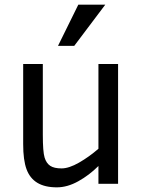

<svg xmlns="http://www.w3.org/2000/svg" viewBox="-20 -786 608 821"><path d="M400.9 0V-76.2Q361.8 -37.1 314.9 -11Q268.1 15.1 223.1 15.1Q171.9 15.1 139.9 -4.2Q107.9 -23.4 93.5 -62.3Q79.1 -101.1 79.1 -169.9V-512.2H163.1V-210Q163.1 -136.7 170.7 -112.3Q178.2 -87.9 194.8 -76.9Q211.4 -65.9 243.2 -65.9Q274.9 -65.9 317.9 -90.6Q360.8 -115.2 400.9 -149.9V-512.2H484.9V0ZM297.4 -589.8H228L314.9 -766.1H430.2Z"/></svg>

Font: Lorenzo Sans
Style: Regular
Weight: 400
Foundry: Intel Corporation
Version: Version 1.00; ttfautohint (v1.5)